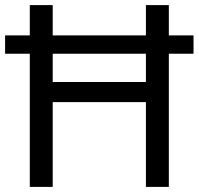

<svg xmlns="http://www.w3.org/2000/svg" viewBox="-20 -734 781 754"><path d="M97 0V-523H0V-595H97V-714H187V-595H553V-714H643V-595H740V-523H643V0H553V-333H187V0ZM187 -412H553V-523H187Z"/></svg>

Font: Noto Sans Syriac Eastern
Style: Regular
Weight: 400
Designer: Patrick Giasson and the Monotype Design Team
Foundry: Monotype Imaging Inc.
Version: Version 3.001; ttfautohint (v1.8.4.7-5d5b)